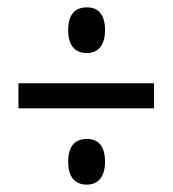

<svg xmlns="http://www.w3.org/2000/svg" viewBox="-20 -586 469 521"><path d="M216 -442C245 -442 265 -462 265 -504C265 -545 248 -566 216 -566C182 -566 165 -545 165 -504C165 -463 183 -442 216 -442ZM30 -292H398V-360H30ZM216 -85C245 -85 265 -105 265 -147C265 -188 248 -209 216 -209C182 -209 165 -188 165 -147C165 -106 183 -85 216 -85Z"/></svg>

Font: Noto Sans Telugu ExtraCondensed
Style: Regular
Weight: 400
Width: 2
Designer: Jelle Bosma - Monotype Design Team
Foundry: Monotype Imaging Inc.
Version: Version 2.005